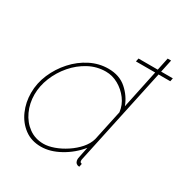

<svg xmlns="http://www.w3.org/2000/svg" viewBox="-169 -868 981 1017"><g transform="rotate(30 321.5 -360.0)"><path d="M433 -653H643L639 -633H429ZM218 10Q159 10 117 -21.5Q75 -53 53 -103.5Q31 -154 31 -211Q31 -271 55 -327Q79 -383 120 -428.5Q161 -474 213.5 -500.5Q266 -527 323 -527Q391 -527 434.5 -488.5Q478 -450 497 -398L567 -730H588L441 -43Q440 -40 440 -37.5Q440 -35 440 -33Q440 -20 452 -20L448 0Q444 0 441 -0.5Q438 -1 436 -2Q428 -5 424 -12.5Q420 -20 420 -30Q420 -32 420.5 -36.5Q421 -41 424.5 -57Q428 -73 435 -108Q393 -56 333.5 -23Q274 10 218 10ZM222 -10Q251 -10 286 -22.5Q321 -35 355 -57.5Q389 -80 414 -108.5Q439 -137 448 -169L488 -356Q483 -398 457.5 -432Q432 -466 395.5 -486.5Q359 -507 319 -507Q264 -507 215.5 -481Q167 -455 130 -412Q93 -369 72 -317Q51 -265 51 -213Q51 -159 72.5 -112.5Q94 -66 132.5 -38Q171 -10 222 -10Z"/></g></svg>

Font: Raleway Thin Thin
Style: Italic
Weight: 250
Italic angle: -12°
Version: Version 4.026